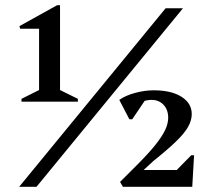

<svg xmlns="http://www.w3.org/2000/svg" viewBox="-20 -722 810 742"><path d="M63 -329V-340L131 -374V-611H58L55 -621L201 -702H212V-374L281 -340V-329ZM54 0 620 -690H687L121 0ZM455 0 444 -19 510 -85Q554 -129 580 -161.5Q606 -194 618 -219Q630 -244 630 -267Q630 -298 612 -317Q594 -336 566 -336Q544 -336 524 -326.5Q504 -317 491 -300L498 -353H553L491 -261H480L441 -336Q465 -353 502 -363Q539 -373 574 -373Q642 -373 681.5 -348Q721 -323 721 -281Q721 -257 707 -232Q693 -207 660.5 -175.5Q628 -144 573 -100L509 -41L512 -65H663L719 -122H730L723 0Z"/></svg>

Font: Platypi Light Medium
Style: Regular
Weight: 500
Version: Version 1.200